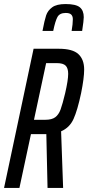

<svg xmlns="http://www.w3.org/2000/svg" viewBox="-22 -929 436 949"><path d="M144 -688H269Q337 -688 365.5 -661.5Q394 -635 394 -585Q394 -544 379 -469Q361 -384 341.5 -341Q322 -298 280 -280L290 0H213L207 -266H201H131L74 0H-2ZM300 -468Q315 -533 315 -564Q315 -592 302.5 -604.5Q290 -617 259 -617H206L146 -337H203Q234 -337 251 -349.5Q268 -362 277.5 -388Q287 -414 300 -468ZM392 -844Q392 -828 384 -776H332Q338 -811 338 -834Q338 -849 330 -857Q322 -865 303 -865Q273 -865 262 -845Q251 -825 241 -776H188Q198 -829 206 -853Q214 -877 236 -893Q258 -909 302 -909Q353 -909 372.5 -893Q392 -877 392 -844Z"/></svg>

Font: Saira Ultra Condensed Medium
Style: Italic
Weight: 500
Width: 1
Italic angle: -12°
Designer: Hector Gatti with collaboration of the Omnibus-Type team
Foundry: Omnibus-Type
Version: Version 1.001; ttfautohint (v1.8)